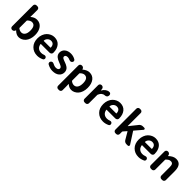

<svg xmlns="http://www.w3.org/2000/svg" viewBox="369 -2503 4426 4426"><g transform="rotate(45 2582.0 -290.5)"><path d="M360.4 13.7Q282.2 13.7 210.9 -57.6Q210 -58.6 208.5 -58.6Q207 -58.6 207 -57.6L205.1 -52.7Q200.2 -29.3 182.1 -14.6Q164.1 0 140.6 0H136.7Q112.3 0 95.7 -16.6Q79.1 -33.2 79.1 -57.6V-740.2Q79.1 -764.6 95.7 -781.2Q112.3 -797.9 136.7 -797.9H167Q191.4 -797.9 208 -781.2Q224.6 -764.6 224.6 -740.2V-596.7L222.7 -514.6Q222.7 -512.7 224.1 -511.7Q225.6 -510.7 227.5 -511.7Q298.8 -574.2 377 -574.2Q479.5 -574.2 538.6 -496.6Q597.7 -418.9 597.7 -290Q597.7 -219.7 578.1 -161.6Q558.6 -103.5 525.4 -65.4Q492.2 -27.3 449.2 -6.8Q406.2 13.7 360.4 13.7ZM327.1 -107.4Q380.9 -107.4 414.1 -153.3Q447.3 -199.2 447.3 -287.1Q447.3 -453.1 335.9 -453.1Q285.2 -453.1 230.5 -400.4Q224.6 -395.5 224.6 -387.7V-156.2Q224.6 -148.4 230.5 -144.5Q276.4 -107.4 327.1 -107.4Z M965.8 13.7Q844.7 13.7 766.1 -65.4Q687.5 -144.5 687.5 -279.3Q687.5 -344.7 709.5 -401.4Q731.4 -458 768.1 -495.1Q804.7 -532.2 851.6 -553.2Q898.4 -574.2 948.2 -574.2Q1060.5 -574.2 1121.6 -500Q1182.6 -425.8 1182.6 -305.7Q1182.6 -300.8 1182.6 -295.9Q1181.6 -271.5 1162.6 -255.4Q1143.6 -239.3 1118.2 -239.3H837.9Q830.1 -239.3 832 -231.4Q841.8 -167 882.8 -132.8Q923.8 -98.6 985.4 -98.6Q1026.4 -98.6 1065.4 -114.3Q1077.1 -119.1 1088.9 -119.1Q1097.7 -119.1 1105.5 -117.2Q1127 -111.3 1136.7 -92.8Q1143.6 -80.1 1143.6 -66.4Q1143.6 -52.7 1136.7 -40.5Q1129.9 -28.3 1117.2 -22.5Q1043 13.7 965.8 13.7ZM829.1 -341.8Q829.1 -335.9 835.9 -335.9H1048.8Q1056.6 -335.9 1056.6 -342.8Q1056.6 -342.8 1056.6 -342.8Q1054.7 -398.4 1028.3 -429.2Q1002 -460 950.2 -460Q906.2 -460 872.1 -429.7Q829.1 -390.6 829.1 -341.8Z M1462.9 13.7Q1378.9 13.7 1295.9 -33.2Q1276.4 -43.9 1272.5 -68.4Q1271.5 -73.2 1271.5 -77.1Q1271.5 -95.7 1283.2 -111.3Q1296.9 -129.9 1320.3 -133.8Q1326.2 -133.8 1331.1 -133.8Q1348.6 -133.8 1363.3 -125Q1416 -95.7 1466.8 -95.7Q1506.8 -95.7 1527.3 -111.8Q1547.9 -127.9 1547.9 -155.3Q1547.9 -166 1541.5 -176.3Q1535.2 -186.5 1527.3 -193.4Q1519.5 -200.2 1502.9 -208.5Q1486.3 -216.8 1475.6 -221.2Q1464.8 -225.6 1443.4 -234.4Q1434.6 -237.3 1430.7 -239.3Q1399.4 -251 1376 -263.2Q1352.5 -275.4 1328.1 -294.9Q1303.7 -314.5 1290.5 -341.8Q1277.3 -369.1 1277.3 -402.3Q1277.3 -478.5 1334.5 -526.4Q1391.6 -574.2 1485.4 -574.2Q1560.5 -574.2 1629.9 -535.2Q1650.4 -524.4 1653.3 -502Q1654.3 -497.1 1654.3 -492.2Q1654.3 -474.6 1643.6 -460.9Q1629.9 -442.4 1606.4 -438.5Q1600.6 -437.5 1593.8 -437.5Q1578.1 -437.5 1563.5 -444.3Q1524.4 -463.9 1489.3 -463.9Q1453.1 -463.9 1434.6 -449.2Q1416 -434.6 1416 -410.2Q1416 -403.3 1417.5 -397.5Q1418.9 -391.6 1423.3 -386.2Q1427.7 -380.9 1431.6 -376.5Q1435.5 -372.1 1443.8 -367.7Q1452.1 -363.3 1457.5 -360.4Q1462.9 -357.4 1474.1 -353Q1485.4 -348.6 1491.2 -346.2Q1497.1 -343.8 1510.3 -338.9Q1523.4 -334 1529.3 -332Q1556.6 -321.3 1574.7 -313.5Q1592.8 -305.7 1615.7 -290.5Q1638.7 -275.4 1652.3 -259.3Q1666 -243.2 1675.8 -218.3Q1685.5 -193.4 1685.5 -163.1Q1685.5 -85.9 1627 -36.1Q1568.4 13.7 1462.9 13.7Z M1854.5 216.8Q1830.1 216.8 1813.5 200.2Q1796.9 183.6 1796.9 159.2V-500Q1796.9 -524.4 1813.5 -541Q1830.1 -557.6 1854.5 -557.6H1864.3Q1886.7 -557.6 1904.3 -543Q1921.9 -528.3 1925.8 -505.9L1926.8 -502Q1926.8 -500 1928.7 -500Q1930.7 -500 1932.6 -501Q2016.6 -571.3 2095.7 -571.3Q2198.2 -571.3 2256.8 -494.1Q2315.4 -417 2315.4 -287.1Q2315.4 -216.8 2295.9 -158.7Q2276.4 -100.6 2243.2 -63Q2210 -25.4 2167 -4.4Q2124 16.6 2078.1 16.6Q2008.8 16.6 1944.3 -40Q1942.4 -41 1940.9 -40Q1939.5 -39.1 1939.5 -37.1L1942.4 46.9V159.2Q1942.4 183.6 1925.8 200.2Q1909.2 216.8 1884.8 216.8ZM2044.9 -104.5Q2098.6 -104.5 2131.8 -150.4Q2165 -196.3 2165 -285.2Q2165 -451.2 2053.7 -451.2Q2002.9 -451.2 1948.2 -397.5Q1942.4 -392.6 1942.4 -385.7V-154.3Q1942.4 -146.5 1948.2 -141.6Q1995.1 -104.5 2044.9 -104.5Z M2498 0Q2473.6 0 2457 -17.1Q2440.4 -34.2 2440.4 -57.6V-502Q2440.4 -526.4 2457 -543Q2473.6 -559.6 2498 -559.6H2502.9Q2527.3 -559.6 2545.4 -543.5Q2563.5 -527.3 2566.4 -502.9L2570.3 -462.9Q2570.3 -460.9 2572.3 -460.9Q2574.2 -460.9 2575.2 -462.9Q2605.5 -515.6 2647.5 -544.9Q2689.5 -574.2 2733.4 -574.2Q2738.3 -574.2 2743.2 -574.2Q2767.6 -573.2 2780.3 -551.8Q2789.1 -537.1 2789.1 -519.5Q2789.1 -512.7 2788.1 -505.9L2785.2 -491.2Q2780.3 -469.7 2760.7 -457Q2741.2 -444.3 2716.8 -444.3Q2715.8 -444.3 2714.8 -444.3Q2679.7 -444.3 2645.5 -418.9Q2611.3 -393.6 2588.9 -340.8Q2585.9 -334 2585.9 -327.1V-57.6Q2585.9 -34.2 2569.3 -17.1Q2552.7 0 2528.3 0Z M3109.4 13.7Q2988.3 13.7 2909.7 -65.4Q2831.1 -144.5 2831.1 -279.3Q2831.1 -344.7 2853 -401.4Q2875 -458 2911.6 -495.1Q2948.2 -532.2 2995.1 -553.2Q3042 -574.2 3091.8 -574.2Q3204.1 -574.2 3265.1 -500Q3326.2 -425.8 3326.2 -305.7Q3326.2 -300.8 3326.2 -295.9Q3325.2 -271.5 3306.2 -255.4Q3287.1 -239.3 3261.7 -239.3H2981.4Q2973.6 -239.3 2975.6 -231.4Q2985.4 -167 3026.4 -132.8Q3067.4 -98.6 3128.9 -98.6Q3169.9 -98.6 3209 -114.3Q3220.7 -119.1 3232.4 -119.1Q3241.2 -119.1 3249 -117.2Q3270.5 -111.3 3280.3 -92.8Q3287.1 -80.1 3287.1 -66.4Q3287.1 -52.7 3280.3 -40.5Q3273.4 -28.3 3260.7 -22.5Q3186.5 13.7 3109.4 13.7ZM2972.7 -341.8Q2972.7 -335.9 2979.5 -335.9H3192.4Q3200.2 -335.9 3200.2 -342.8Q3200.2 -342.8 3200.2 -342.8Q3198.2 -398.4 3171.9 -429.2Q3145.5 -460 3093.8 -460Q3049.8 -460 3015.6 -429.7Q2972.7 -390.6 2972.7 -341.8Z M3503.9 0Q3479.5 0 3462.9 -17.1Q3446.3 -34.2 3446.3 -57.6V-740.2Q3446.3 -764.6 3462.9 -781.2Q3479.5 -797.9 3503.9 -797.9H3531.2Q3555.7 -797.9 3572.3 -781.2Q3588.9 -764.6 3588.9 -740.2V-320.3Q3588.9 -318.4 3590.8 -318.4Q3592.8 -318.4 3594.7 -319.3L3751 -514.6Q3787.1 -559.6 3844.7 -559.6H3889.6Q3906.2 -559.6 3913.6 -544.4Q3920.9 -529.3 3910.2 -515.6L3757.8 -336.9Q3752.9 -331.1 3756.8 -325.2L3934.6 -48.8Q3939.5 -40 3939.5 -31.2Q3939.5 -24.4 3935.5 -16.6Q3925.8 0 3907.2 0H3864.3Q3836.9 0 3814 -13.2Q3791 -26.4 3777.3 -49.8L3673.8 -225.6Q3669.9 -232.4 3665 -226.6L3593.8 -145.5Q3588.9 -139.6 3588.9 -132.8V-57.6Q3588.9 -34.2 3572.3 -17.1Q3555.7 0 3531.2 0Z M4265.6 13.7Q4144.5 13.7 4065.9 -65.4Q3987.3 -144.5 3987.3 -279.3Q3987.3 -344.7 4009.3 -401.4Q4031.2 -458 4067.9 -495.1Q4104.5 -532.2 4151.4 -553.2Q4198.2 -574.2 4248 -574.2Q4360.4 -574.2 4421.4 -500Q4482.4 -425.8 4482.4 -305.7Q4482.4 -300.8 4482.4 -295.9Q4481.4 -271.5 4462.4 -255.4Q4443.4 -239.3 4418 -239.3H4137.7Q4129.9 -239.3 4131.8 -231.4Q4141.6 -167 4182.6 -132.8Q4223.6 -98.6 4285.2 -98.6Q4326.2 -98.6 4365.2 -114.3Q4377 -119.1 4388.7 -119.1Q4397.5 -119.1 4405.3 -117.2Q4426.8 -111.3 4436.5 -92.8Q4443.4 -80.1 4443.4 -66.4Q4443.4 -52.7 4436.5 -40.5Q4429.7 -28.3 4417 -22.5Q4342.8 13.7 4265.6 13.7ZM4128.9 -341.8Q4128.9 -335.9 4135.7 -335.9H4348.6Q4356.4 -335.9 4356.4 -342.8Q4356.4 -342.8 4356.4 -342.8Q4354.5 -398.4 4328.1 -429.2Q4301.8 -460 4250 -460Q4206.1 -460 4171.9 -429.7Q4128.9 -390.6 4128.9 -341.8Z M4660.2 0Q4635.7 0 4619.1 -17.1Q4602.5 -34.2 4602.5 -57.6V-502Q4602.5 -526.4 4619.1 -543Q4635.7 -559.6 4660.2 -559.6H4665Q4689.5 -559.6 4708 -543.5Q4726.6 -527.3 4730.5 -502.9L4732.4 -488.3Q4732.4 -486.3 4734.4 -486.3Q4736.3 -486.3 4738.3 -487.3Q4827.1 -574.2 4918 -574.2Q5091.8 -574.2 5091.8 -348.6V-57.6Q5091.8 -34.2 5074.7 -17.1Q5057.6 0 5034.2 0H5002Q4978.5 0 4961.4 -17.1Q4944.3 -34.2 4944.3 -57.6V-331.1Q4944.3 -394.5 4925.8 -421.4Q4907.2 -448.2 4865.2 -448.2Q4834 -448.2 4810.1 -434.6Q4786.1 -420.9 4753.9 -389.6Q4748 -384.8 4748 -377.9V-57.6Q4748 -34.2 4731.4 -17.1Q4714.8 0 4690.4 0Z"/></g></svg>

Font: Gen Jyuu Gothic Bold
Style: Bold
Weight: 700
Designer: [Source Han Sans]
Ryoko NISHIZUKA  (kana & ideographs); Paul D. Hunt (Latin, Greek & Cyrillic); Wenlong ZHANG  (bopomofo
Version: Version 1.002.20150607